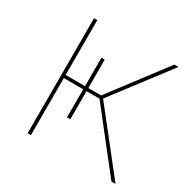

<svg xmlns="http://www.w3.org/2000/svg" viewBox="-155 -856 1013 1012"><g transform="rotate(30 351.0 -350.0)"><path d="M647 0H672L390 -357L651 -700H626L373 -366H295V-539H275V-366H157V-700H137V0H157V-347H275V-176H295V-347H374Z"/></g></svg>

Font: Chess Sans Thin
Style: Regular
Weight: 100
Designer: Wolf Bōese
Foundry: Wolf Bōese
Version: Version 7.223;Glyphs 3.3 (3306)